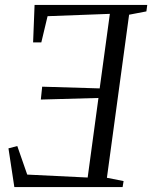

<svg xmlns="http://www.w3.org/2000/svg" viewBox="-20 -763 620 783"><path d="M38.5 0 14.5 -158 50.5 -167.5 91 -51 337.5 -39 381.5 -363.5 146.5 -357 152 -409.5 386.5 -402.5 428 -706.5 174 -697 148.5 -590H115L121 -743H580.5L577 -716.5L506.5 -703L416 -38L484 -24.5L480 0Z"/></svg>

Font: Merriweather 96pt Light
Style: Italic
Weight: 300
Italic angle: -7.8°
Version: Version 2.101